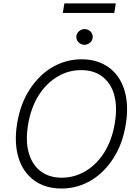

<svg xmlns="http://www.w3.org/2000/svg" viewBox="-20 -1080 797 1110"><path d="M79.2 -367.5Q88.8 -425.1 106.9 -473.5Q125 -522 152 -563.6Q177.6 -603 209.7 -635.1Q241.8 -667.3 279.7 -689.8Q317.5 -712.4 360.8 -724.8Q404.1 -737.2 452.1 -737.2Q498.2 -737.2 537.1 -725.5Q576 -713.8 608.3 -690.7Q640.3 -668 663.2 -634.9Q686.1 -601.9 699 -559.8Q712 -517.8 714.3 -467.5Q716.6 -417.3 707 -359.7Q688.6 -247.2 634.9 -164.1Q609.4 -124.6 577.4 -92.5Q545.5 -60.4 507.6 -37.6Q469.8 -14.9 426.5 -2.5Q383.2 9.9 335.2 9.9Q242.5 9.9 177.9 -36.6Q146 -60 122.9 -93Q99.8 -126.1 87 -168Q74.2 -209.9 71.9 -259.9Q69.6 -310 79.2 -367.5ZM146.7 -194.2Q157 -159.8 174.5 -133.3Q192.1 -106.9 216.4 -89Q240.8 -71 271 -61.8Q301.1 -52.6 336.6 -52.6Q409.8 -52.6 473.7 -90.2Q505.7 -109 533.2 -136.2Q560.7 -163.4 582.6 -198.3Q604.4 -233.3 620 -275.7Q635.7 -318.2 643.5 -367.5Q659.8 -463.1 639.6 -533.7Q629.6 -568.2 611.9 -594.5Q594.1 -620.7 569.8 -638.7Q545.5 -656.6 515.1 -665.7Q484.7 -674.7 449.9 -674.7Q413.4 -674.7 379.4 -665.7Q345.5 -656.6 313.2 -637.4Q281.2 -618.6 253.6 -591.4Q225.9 -564.3 203.8 -529.3Q181.8 -494.3 166.2 -451.9Q150.6 -409.4 142.4 -359.7Q126.4 -262.8 146.7 -194.2ZM343 -1005.3 352.3 -1060.4H649.5L640.6 -1005.3ZM421.2 -867.5Q421.5 -876.8 425.4 -884.8Q429.3 -892.8 435.9 -898.8Q442.5 -904.8 451 -908.4Q459.5 -911.9 469.1 -911.9Q479 -911.9 487.7 -908.2Q496.4 -904.5 502.8 -898.3Q509.2 -892 512.8 -883.5Q516.3 -875 516 -865.4Q516 -856.5 512.1 -848.4Q508.2 -840.2 501.6 -834.2Q495 -828.1 486.3 -824.6Q477.6 -821 468 -821Q458.1 -821 449.6 -824.8Q441.1 -828.5 434.7 -834.7Q428.3 -840.9 424.7 -849.4Q421.2 -858 421.2 -867.5Z"/></svg>

Font: Inter P Light
Style: Italic
Weight: 300
Italic angle: 9.39999°
Designer: Rasmus Andersson
Foundry: rsms
Version: Version 3.018;git-588b23468